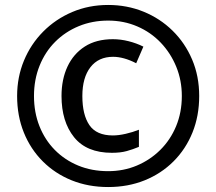

<svg xmlns="http://www.w3.org/2000/svg" viewBox="-20 -744 872 774"><path d="M431 -128Q329 -128 278.5 -191Q228 -254 228 -357Q228 -424 252 -475.5Q276 -527 322 -556.5Q368 -586 435 -586Q466 -586 498 -578Q530 -570 558 -556L529 -489Q504 -502 480.5 -508.5Q457 -515 436 -515Q377 -515 344.5 -473Q312 -431 312 -357Q312 -281 340.5 -239.5Q369 -198 435 -198Q458 -198 486.5 -204.5Q515 -211 540 -221V-152Q516 -142 491 -135Q466 -128 431 -128ZM416 10Q336 10 269 -17Q202 -44 152.5 -93.5Q103 -143 76 -210Q49 -277 49 -357Q49 -433 76.5 -499.5Q104 -566 154 -616.5Q204 -667 271 -695.5Q338 -724 416 -724Q492 -724 558.5 -697Q625 -670 675.5 -620.5Q726 -571 754.5 -504Q783 -437 783 -357Q783 -277 756 -210Q729 -143 679.5 -93.5Q630 -44 563 -17Q496 10 416 10ZM416 -54Q478 -54 531.5 -76.5Q585 -99 626 -139.5Q667 -180 690 -235.5Q713 -291 713 -357Q713 -420 690.5 -475Q668 -530 628 -572Q588 -614 533.5 -637.5Q479 -661 416 -661Q352 -661 297.5 -638.5Q243 -616 202.5 -575.5Q162 -535 139.5 -479Q117 -423 117 -357Q117 -291 139 -235.5Q161 -180 201 -139.5Q241 -99 295.5 -76.5Q350 -54 416 -54Z"/></svg>

Font: Noto Sans Armenian
Style: Regular
Weight: 400
Designer: Monotype Design Team
Foundry: Monotype Imaging Inc.
Version: Version 2.007